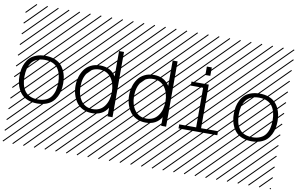

<svg xmlns="http://www.w3.org/2000/svg" viewBox="-126 -1201 2904 1871"><g transform="rotate(10 1326.0 -266.0)"><path d="M475.1 -308.6Q481.4 -276.4 481.4 -240.2Q481.4 -204.1 475.1 -171.9Q468.8 -139.6 453.1 -108.4Q437.5 -77.1 413.6 -54.4Q389.6 -31.7 351.6 -18.1Q313.5 -4.4 265.1 -4.4Q216.8 -4.4 178.7 -18.1Q140.6 -31.7 116.7 -54.4Q92.8 -77.1 77.1 -108.4Q61.5 -139.6 55.2 -171.9Q48.8 -204.1 48.8 -240.2Q48.8 -276.4 55.2 -308.6Q61.5 -340.8 77.1 -372.1Q92.8 -403.3 116.7 -426Q140.6 -448.7 178.7 -462.4Q216.8 -476.1 265.1 -476.1Q313.5 -476.1 351.6 -462.4Q389.6 -448.7 413.6 -426Q437.5 -403.3 453.1 -372.1Q468.8 -340.8 475.1 -308.6ZM423.8 -162.8Q432.6 -197.3 432.6 -240.2Q432.6 -283.2 423.8 -317.6Q415 -352.1 396 -379.2Q377 -406.2 343.8 -421.1Q310.5 -436 265.1 -436Q219.7 -436 186.5 -421.1Q153.3 -406.2 134.3 -379.2Q115.2 -352.1 106.4 -317.6Q97.7 -283.2 97.7 -240.2Q97.7 -197.3 106.4 -162.8Q115.2 -128.4 134.3 -101.3Q153.3 -74.2 186.5 -59.3Q219.7 -44.4 265.1 -44.4Q310.5 -44.4 343.8 -59.3Q377 -74.2 396 -101.3Q415 -128.4 423.8 -162.8ZM526.9 410.6 533.7 417.5 525.4 425.8 518.6 418.9ZM526.9 304.7 533.7 311.5 419.4 425.8 412.6 418.9ZM526.9 198.7 533.7 205.6 313.5 425.8 306.6 418.9ZM526.9 92.3 533.7 99.1 207.5 425.8 200.7 418.9ZM526.9 -13.2 533.7 -6.3 101.6 425.8 94.7 418.9ZM526.9 -119.1 533.7 -112.3 3.4 418 -3.4 411.1ZM526.9 -225.6 533.7 -218.8 3.4 311.5 -3.4 304.7ZM526.9 -331.5 533.7 -324.7 3.4 205.6 -3.4 198.7ZM526.9 -438 533.7 -431.2 3.4 99.1 -3.4 92.3ZM526.9 -543.5 533.7 -536.6 3.4 -6.3 -3.4 -13.2ZM526.9 -649.4 533.7 -642.6 3.4 -112.3 -3.4 -119.1ZM526.9 -755.9 533.7 -749 3.4 -218.8 -3.4 -225.6ZM526.9 -861.8 533.7 -855 3.4 -324.7 -3.4 -331.5ZM516.6 -958 523.4 -951.2 3.4 -431.2 -3.4 -438ZM411.1 -958 418 -951.2 3.4 -536.6 -3.4 -543.5ZM305.2 -958 312 -951.2 3.4 -642.6 -3.4 -649.4ZM198.7 -958 205.6 -951.2 3.4 -749 -3.4 -755.9ZM92.3 -958 99.1 -951.2 3.4 -855 -3.4 -861.8Z M1011.7 0H962.9V-85Q912.1 -4.4 807.6 -4.4Q755.4 -4.4 714.8 -24.9Q674.3 -45.4 650.6 -79.8Q627 -114.3 615.2 -155Q603.5 -195.8 603.5 -240.2Q603.5 -284.7 615.2 -325.4Q627 -366.2 650.6 -400.6Q674.3 -435.1 714.8 -455.6Q755.4 -476.1 807.6 -476.1Q912.1 -476.1 962.9 -395.5V-646H1011.7ZM922.1 -99.6Q962.9 -154.8 962.9 -240.2Q962.9 -325.7 922.1 -380.9Q881.3 -436 807.6 -436Q733.9 -436 693.1 -380.9Q652.3 -325.7 652.3 -240.2Q652.3 -154.8 693.1 -99.6Q733.9 -44.4 807.6 -44.4Q881.3 -44.4 922.1 -99.6ZM1057.1 410.6 1064 417.5 1055.7 425.8 1048.8 418.9ZM1057.1 304.7 1064 311.5 949.7 425.8 942.9 418.9ZM1057.1 198.7 1064 205.6 843.8 425.8 836.9 418.9ZM1057.1 92.3 1064 99.1 737.8 425.8 731 418.9ZM1057.1 -13.2 1064 -6.3 631.8 425.8 625 418.9ZM1057.1 -119.1 1064 -112.3 533.7 418 526.9 411.1ZM1057.1 -225.6 1064 -218.8 533.7 311.5 526.9 304.7ZM1057.1 -331.5 1064 -324.7 533.7 205.6 526.9 198.7ZM1057.1 -438 1064 -431.2 533.7 99.1 526.9 92.3ZM1057.1 -543.5 1064 -536.6 533.7 -6.3 526.9 -13.2ZM1057.1 -649.4 1064 -642.6 533.7 -112.3 526.9 -119.1ZM1057.1 -755.9 1064 -749 533.7 -218.8 526.9 -225.6ZM1057.1 -861.8 1064 -855 533.7 -324.7 526.9 -331.5ZM1046.9 -958 1053.7 -951.2 533.7 -431.2 526.9 -438ZM941.4 -958 948.2 -951.2 533.7 -536.6 526.9 -543.5ZM835.4 -958 842.3 -951.2 533.7 -642.6 526.9 -649.4ZM729 -958 735.8 -951.2 533.7 -749 526.9 -755.9ZM622.6 -958 629.4 -951.2 533.7 -855 526.9 -861.8Z M1542 0H1493.2V-85Q1442.4 -4.4 1337.9 -4.4Q1285.6 -4.4 1245.1 -24.9Q1204.6 -45.4 1180.9 -79.8Q1157.2 -114.3 1145.5 -155Q1133.8 -195.8 1133.8 -240.2Q1133.8 -284.7 1145.5 -325.4Q1157.2 -366.2 1180.9 -400.6Q1204.6 -435.1 1245.1 -455.6Q1285.6 -476.1 1337.9 -476.1Q1442.4 -476.1 1493.2 -395.5V-646H1542ZM1452.4 -99.6Q1493.2 -154.8 1493.2 -240.2Q1493.2 -325.7 1452.4 -380.9Q1411.6 -436 1337.9 -436Q1264.2 -436 1223.4 -380.9Q1182.6 -325.7 1182.6 -240.2Q1182.6 -154.8 1223.4 -99.6Q1264.2 -44.4 1337.9 -44.4Q1411.6 -44.4 1452.4 -99.6ZM1587.4 410.6 1594.2 417.5 1585.9 425.8 1579.1 418.9ZM1587.4 304.7 1594.2 311.5 1480 425.8 1473.1 418.9ZM1587.4 198.7 1594.2 205.6 1374 425.8 1367.2 418.9ZM1587.4 92.3 1594.2 99.1 1268.1 425.8 1261.2 418.9ZM1587.4 -13.2 1594.2 -6.3 1162.1 425.8 1155.3 418.9ZM1587.4 -119.1 1594.2 -112.3 1064 418 1057.1 411.1ZM1587.4 -225.6 1594.2 -218.8 1064 311.5 1057.1 304.7ZM1587.4 -331.5 1594.2 -324.7 1064 205.6 1057.1 198.7ZM1587.4 -438 1594.2 -431.2 1064 99.1 1057.1 92.3ZM1587.4 -543.5 1594.2 -536.6 1064 -6.3 1057.1 -13.2ZM1587.4 -649.4 1594.2 -642.6 1064 -112.3 1057.1 -119.1ZM1587.4 -755.9 1594.2 -749 1064 -218.8 1057.1 -225.6ZM1587.4 -861.8 1594.2 -855 1064 -324.7 1057.1 -331.5ZM1577.1 -958 1584 -951.2 1064 -431.2 1057.1 -438ZM1471.7 -958 1478.5 -951.2 1064 -536.6 1057.1 -543.5ZM1365.7 -958 1372.6 -951.2 1064 -642.6 1057.1 -649.4ZM1259.3 -958 1266.1 -951.2 1064 -749 1057.1 -755.9ZM1152.8 -958 1159.7 -951.2 1064 -855 1057.1 -861.8Z M1880.4 -646V-562.5H1831.5V-646ZM1664.1 -4.4V-44.4H1831.5V-436H1709.5V-476.1H1880.4V-44.4H2047.9V-4.4ZM2117.7 410.6 2124.5 417.5 2116.2 425.8 2109.4 418.9ZM2117.7 304.7 2124.5 311.5 2010.3 425.8 2003.4 418.9ZM2117.7 198.7 2124.5 205.6 1904.3 425.8 1897.5 418.9ZM2117.7 92.3 2124.5 99.1 1798.3 425.8 1791.5 418.9ZM2117.7 -13.2 2124.5 -6.3 1692.4 425.8 1685.5 418.9ZM2117.7 -119.1 2124.5 -112.3 1594.2 418 1587.4 411.1ZM2117.7 -225.6 2124.5 -218.8 1594.2 311.5 1587.4 304.7ZM2117.7 -331.5 2124.5 -324.7 1594.2 205.6 1587.4 198.7ZM2117.7 -438 2124.5 -431.2 1594.2 99.1 1587.4 92.3ZM2117.7 -543.5 2124.5 -536.6 1594.2 -6.3 1587.4 -13.2ZM2117.7 -649.4 2124.5 -642.6 1594.2 -112.3 1587.4 -119.1ZM2117.7 -755.9 2124.5 -749 1594.2 -218.8 1587.4 -225.6ZM2117.7 -861.8 2124.5 -855 1594.2 -324.7 1587.4 -331.5ZM2107.4 -958 2114.3 -951.2 1594.2 -431.2 1587.4 -438ZM2002 -958 2008.8 -951.2 1594.2 -536.6 1587.4 -543.5ZM1896 -958 1902.8 -951.2 1594.2 -642.6 1587.4 -649.4ZM1789.6 -958 1796.4 -951.2 1594.2 -749 1587.4 -755.9ZM1683.1 -958 1689.9 -951.2 1594.2 -855 1587.4 -861.8Z M2596.2 -308.6Q2602.5 -276.4 2602.5 -240.2Q2602.5 -204.1 2596.2 -171.9Q2589.8 -139.6 2574.2 -108.4Q2558.6 -77.1 2534.7 -54.4Q2510.7 -31.7 2472.7 -18.1Q2434.6 -4.4 2386.2 -4.4Q2337.9 -4.4 2299.8 -18.1Q2261.7 -31.7 2237.8 -54.4Q2213.9 -77.1 2198.2 -108.4Q2182.6 -139.6 2176.3 -171.9Q2169.9 -204.1 2169.9 -240.2Q2169.9 -276.4 2176.3 -308.6Q2182.6 -340.8 2198.2 -372.1Q2213.9 -403.3 2237.8 -426Q2261.7 -448.7 2299.8 -462.4Q2337.9 -476.1 2386.2 -476.1Q2434.6 -476.1 2472.7 -462.4Q2510.7 -448.7 2534.7 -426Q2558.6 -403.3 2574.2 -372.1Q2589.8 -340.8 2596.2 -308.6ZM2544.9 -162.8Q2553.7 -197.3 2553.7 -240.2Q2553.7 -283.2 2544.9 -317.6Q2536.1 -352.1 2517.1 -379.2Q2498 -406.2 2464.8 -421.1Q2431.6 -436 2386.2 -436Q2340.8 -436 2307.6 -421.1Q2274.4 -406.2 2255.4 -379.2Q2236.3 -352.1 2227.5 -317.6Q2218.8 -283.2 2218.8 -240.2Q2218.8 -197.3 2227.5 -162.8Q2236.3 -128.4 2255.4 -101.3Q2274.4 -74.2 2307.6 -59.3Q2340.8 -44.4 2386.2 -44.4Q2431.6 -44.4 2464.8 -59.3Q2498 -74.2 2517.1 -101.3Q2536.1 -128.4 2544.9 -162.8ZM2647.9 410.6 2654.8 417.5 2646.5 425.8 2639.6 418.9ZM2647.9 304.7 2654.8 311.5 2540.5 425.8 2533.7 418.9ZM2647.9 198.7 2654.8 205.6 2434.6 425.8 2427.7 418.9ZM2647.9 92.3 2654.8 99.1 2328.6 425.8 2321.8 418.9ZM2647.9 -13.2 2654.8 -6.3 2222.7 425.8 2215.8 418.9ZM2647.9 -119.1 2654.8 -112.3 2124.5 418 2117.7 411.1ZM2647.9 -225.6 2654.8 -218.8 2124.5 311.5 2117.7 304.7ZM2647.9 -331.5 2654.8 -324.7 2124.5 205.6 2117.7 198.7ZM2647.9 -438 2654.8 -431.2 2124.5 99.1 2117.7 92.3ZM2647.9 -543.5 2654.8 -536.6 2124.5 -6.3 2117.7 -13.2ZM2647.9 -649.4 2654.8 -642.6 2124.5 -112.3 2117.7 -119.1ZM2647.9 -755.9 2654.8 -749 2124.5 -218.8 2117.7 -225.6ZM2647.9 -861.8 2654.8 -855 2124.5 -324.7 2117.7 -331.5ZM2637.7 -958 2644.5 -951.2 2124.5 -431.2 2117.7 -438ZM2532.2 -958 2539.1 -951.2 2124.5 -536.6 2117.7 -543.5ZM2426.3 -958 2433.1 -951.2 2124.5 -642.6 2117.7 -649.4ZM2319.8 -958 2326.7 -951.2 2124.5 -749 2117.7 -755.9ZM2213.4 -958 2220.2 -951.2 2124.5 -855 2117.7 -861.8Z"/></g></svg>

Font: AzarMehrMSRS2
Style: Regular
Weight: 1
Designer: Amin Abedi
Version: Version 1.00